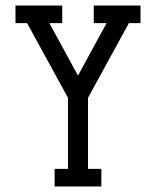

<svg xmlns="http://www.w3.org/2000/svg" viewBox="-20 -674 570 702"><path d="M350.6 -56.6V7.8H179.7V-56.6H228.5V-316.4L79.1 -589.4H36.6V-653.8H207.5V-589.4H160.6L265.1 -397.5L369.6 -589.4H322.8V-653.8H493.7V-589.4H451.2L301.8 -316.4V-56.6Z"/></svg>

Font: AzarMehrMonospaced
Style: SerifBold
Weight: 1
Designer: Amin Abedi
Version: Version 1.00